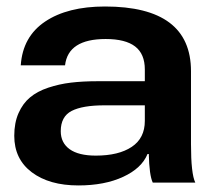

<svg xmlns="http://www.w3.org/2000/svg" viewBox="-20 -562 653 591"><path d="M221.2 8.8Q131.8 8.8 77.9 -31.7Q23.9 -72.3 23.9 -144Q23.9 -184.1 37.1 -213.9Q50.3 -243.7 72.5 -262.2Q94.7 -280.8 128.2 -292Q161.6 -303.2 198 -307.6Q234.4 -312 279.8 -312H425.8V-348.1Q425.8 -396 396 -418.9Q366.2 -441.9 305.2 -441.9Q189.5 -441.9 180.2 -360.8H43.9Q49.8 -449.2 118.9 -495.6Q188 -542 303.2 -542Q567.9 -542 567.9 -342.8V-118.2Q567.9 -27.3 581.1 0H450.2Q439.5 -22.5 438 -87.9H434.1Q416 -43.9 358.9 -17.6Q301.8 8.8 221.2 8.8ZM167 -158.2Q167 -122.6 194.3 -102.8Q221.7 -83 274.9 -83Q345.2 -83 385.5 -109.9Q425.8 -136.7 425.8 -189.9V-237.8H301.8Q233.9 -237.8 200.4 -220.5Q167 -203.1 167 -158.2Z"/></svg>

Font: Lumene Sans Expanded
Style: Bold
Weight: 600
Width: 7
Designer: Deni Anggara
Version: Version 1.003;Glyphs 3.1.2 (3151)